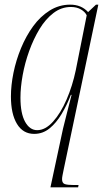

<svg xmlns="http://www.w3.org/2000/svg" viewBox="-20 -566 461 826"><path d="M251 -12Q259 -46 269 -84Q279 -122 288 -158H285Q268 -114 245 -75.5Q222 -37 193 -13.5Q164 10 127 10Q79 10 53 -33Q27 -76 27 -151Q27 -199 38 -253Q49 -307 70.5 -359Q92 -411 122.5 -453Q153 -495 193.5 -520.5Q234 -546 282 -546Q330 -546 359 -514L393 -546H403L254 163Q251 178 249 188Q247 198 247 205Q247 222 259 226Q271 230 298 230H318L316 240H197ZM140 -6Q175 -6 208 -42.5Q241 -79 266.5 -138Q292 -197 306 -264L353 -500Q346 -515 328 -525.5Q310 -536 285 -536Q244 -536 210 -510Q176 -484 150 -441Q124 -398 105.5 -346.5Q87 -295 77.5 -242.5Q68 -190 68 -146Q68 -78 88 -42Q108 -6 140 -6Z"/></svg>

Font: Noto Serif Display Condensed ExtraLight
Style: Italic
Weight: 200
Width: 3
Italic angle: -12°
Designer: Monotype Design Team
Foundry: Monotype Imaging Inc.
Version: Version 2.009